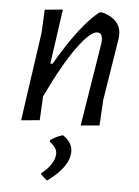

<svg xmlns="http://www.w3.org/2000/svg" viewBox="-52 -506 570 787"><g transform="rotate(5 233.5 -112.0)"><path d="M44 4 96 -359 101 -456 175 -463 143 -238H152Q249 -405 326 -465H337Q372 -457 393.5 -434.5Q415 -412 414 -378L413 -365L372 -108L366 -3L289 4L344 -338L345 -351Q345 -382 324 -382Q295 -382 242 -309Q189 -236 125 -101L120 -3ZM220 50Q260 76 260 114Q260 177 171 241L145 218L146 212Q199 170 199 127Q199 103 169 82V75Q190 59 220 50Z"/></g></svg>

Font: Alegreya Sans
Style: Italic
Weight: 400
Italic angle: -7°
Designer: Juan Pablo del Peral
Foundry: Huerta Tipografica
Version: Version 2.007